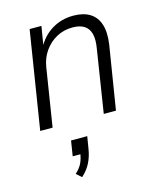

<svg xmlns="http://www.w3.org/2000/svg" viewBox="-114 -578 770 928"><g transform="rotate(-15 270.5 -114.5)"><path d="M43 0 121 -489H180L163 -385H158Q185 -438 233 -467.5Q281 -497 341 -497Q391 -497 423.5 -477Q456 -457 469 -417Q482 -377 473 -316L422 0H361L410 -312Q418 -358 410.5 -386.5Q403 -415 381 -429Q359 -443 323 -443Q279 -443 243 -423.5Q207 -404 182.5 -369.5Q158 -335 151 -290L105 0ZM181 268 155 245Q179 223 189 201Q199 179 203 150L214 159H163L175 83H256L246 144Q240 182 224.5 212.5Q209 243 181 268Z"/></g></svg>

Font: Nunito Sans 10pt SemiCondensed Light
Style: Italic
Weight: 300
Width: 4
Italic angle: -9°
Designer: Vernon Adams
Foundry: Vernon Adams
Version: Version 3.101;gftools[0.9.27]